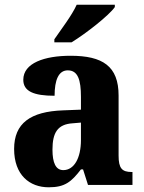

<svg xmlns="http://www.w3.org/2000/svg" viewBox="-20 -786 610 816"><path d="M211 -619V-606H284C346 -644 444 -721 468 -756V-766H306C286 -721 239 -660 211 -619ZM187 10C256 10 283 -13 324 -66H333L354 0H543V-55H540C498 -55 484 -71 484 -125V-380C484 -505 416 -549 280 -549C169 -549 79 -518 79 -447C79 -398 123 -379 212 -379C212 -446 229 -487 268 -487C311 -487 324 -447 324 -374V-320L248 -317C109 -312 40 -262 40 -153C40 -42 106 10 187 10ZM249 -63C217 -63 203 -94 203 -150C203 -221 224 -258 289 -262L324 -265V-191C324 -114 295 -63 249 -63Z"/></svg>

Font: Noto Serif Armenian SemiCondensed
Style: Bold
Weight: 700
Width: 4
Designer: Monotype Design Team
Foundry: Monotype Imaging Inc.
Version: Version 2.008